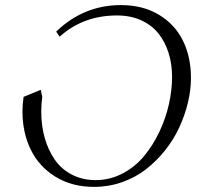

<svg xmlns="http://www.w3.org/2000/svg" viewBox="-20 -731 795 759"><path d="M68.8 -291Q68.8 -316.4 73.2 -348.1L141.1 -376L147 -348.1Q143.1 -320.3 143.1 -289.1Q143.1 -234.4 156.7 -186Q170.4 -137.7 196.3 -100.1Q222.2 -62.5 263.9 -40.8Q305.7 -19 357.9 -19Q414.6 -19 464.4 -45.2Q514.2 -71.3 549.3 -113.8Q584.5 -156.2 609.9 -209.7Q635.3 -263.2 647.7 -319.1Q660.2 -375 660.2 -426.8Q660.2 -478.5 646.2 -522.5Q632.3 -566.4 605.7 -599.4Q579.1 -632.3 537.4 -651.1Q495.6 -669.9 442.9 -669.9Q308.6 -669.9 215.8 -585.9L202.1 -606Q310.5 -710.9 458 -710.9Q544.9 -710.9 608.4 -672.6Q671.9 -634.3 703.4 -569.8Q734.9 -505.4 734.9 -422.9Q734.9 -375.5 722.9 -325.4Q710.9 -275.4 688.7 -227.3Q666.5 -179.2 632.6 -136.7Q598.6 -94.2 557.4 -62Q516.1 -29.8 462.9 -11Q409.7 7.8 352.1 7.8Q264.6 7.8 199.5 -32.2Q134.3 -72.3 101.6 -139.4Q68.8 -206.5 68.8 -291Z"/></svg>

Font: Dihjauti
Style: Italic
Weight: 400
Italic angle: -9°
Designer: T. Christopher White
Version: Version 3.0.0